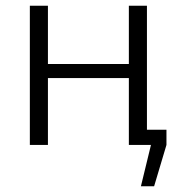

<svg xmlns="http://www.w3.org/2000/svg" viewBox="-20 -505 627 669"><path d="M439 -53H560V0L517 144H471L506 0H439ZM147 -485V0H84V-485ZM438 -282V-233H141V-282ZM492 -485V0H429V-485Z"/></svg>

Font: Exo 2 Light
Style: Regular
Weight: 300
Designer: Natanael Gama
Foundry: Natanael Gama
Version: Version 2.010